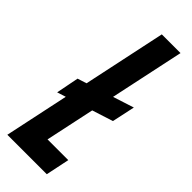

<svg xmlns="http://www.w3.org/2000/svg" viewBox="-241 -710 733 733"><g transform="rotate(45 125.0 -344.0)"><path d="M11 -249 29 -341 259 -415 239 -322ZM-9 0 137 -688H238L112 -96H224L204 0Z"/></g></svg>

Font: Saira UltraCondensed
Style: Bold Italic
Weight: 700
Width: 1
Italic angle: -12°
Designer: Hector Gatti with collaboration of the Omnibus-Type team
Foundry: Omnibus-Type
Version: Version 1.101